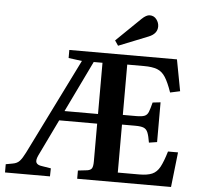

<svg xmlns="http://www.w3.org/2000/svg" viewBox="-61 -1004 1120 1068"><g transform="rotate(5 499.0 -470.5)"><path d="M6 0V-46L44 -53Q69 -57 83 -72.5Q97 -88 113 -120L378 -655L303 -665V-710H904L937 -535L882 -523Q863 -578 844.5 -607Q826 -636 798.5 -646.5Q771 -657 725 -657H631V-376H706Q737 -376 752 -382Q767 -388 774 -405.5Q781 -423 790 -459L834 -464V-242L789 -235Q783 -272 775.5 -290.5Q768 -309 752.5 -315.5Q737 -322 705 -322H631V-54H750Q796 -54 822.5 -65.5Q849 -77 865.5 -107.5Q882 -138 899 -195H955L933 0H409V-46L461 -52Q480 -55 486.5 -66Q493 -77 493 -105V-315H281L182 -110Q169 -82 176 -69Q183 -56 208 -53L258 -45L257 0ZM306 -369H493V-655H444ZM571 -757 552 -785 688 -917Q713 -941 732 -941Q756 -941 770 -922.5Q784 -904 784 -883Q784 -842 736 -823Z"/></g></svg>

Font: Literata 36pt SemiBold
Style: Regular
Weight: 600
Designer: Latin by Veronika Burian and Jose Scaglione. Greek by Irene Vlachou. Cyrillic by Vera Evstafieva.
Foundry: TypeTogether
Version: Version 3.002